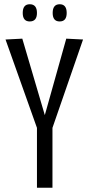

<svg xmlns="http://www.w3.org/2000/svg" viewBox="-20 -884 419 904"><path d="M154 0V-282L6 -698L85 -702L191 -342L292 -702L371 -698L227 -282V0ZM261 -783Q228 -783 228 -823Q228 -864 261 -864Q294 -864 294 -823Q294 -783 261 -783ZM120 -783Q87 -783 87 -823Q87 -864 120 -864Q154 -864 154 -823Q154 -783 120 -783Z"/></svg>

Font: Georama Condensed
Style: Regular
Weight: 400
Width: 3
Designer: Jean-Baptiste Levee
Foundry: Production Type
Version: Version 1.000